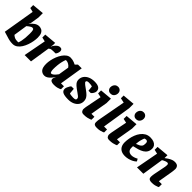

<svg xmlns="http://www.w3.org/2000/svg" viewBox="253 -1962 3206 3206"><g transform="rotate(45 1856.0 -359.0)"><path d="M256 12Q221 12 193.5 7.5Q166 3 154 -1L21 -41L115 -604L41 -622V-691L250 -710V-607L225 -450Q224 -443 218.5 -434.5Q213 -426 208 -421L211 -418Q229 -440 247 -457.5Q265 -475 283.5 -487.5Q302 -500 322 -506.5Q342 -513 363 -513Q391 -513 418 -500.5Q445 -488 462.5 -455Q480 -422 480 -360Q480 -321 471.5 -272Q463 -223 445.5 -173.5Q428 -124 401.5 -82Q375 -40 338.5 -14Q302 12 256 12ZM290 -75Q292 -75 297 -75Q302 -75 306 -76Q316 -99 323.5 -133.5Q331 -168 335 -213.5Q339 -259 339 -313Q339 -364 333.5 -385.5Q328 -407 319.5 -411.5Q311 -416 300 -416Q288 -416 272.5 -408Q257 -400 240.5 -387.5Q224 -375 208 -361L171 -118Q194 -98 217.5 -86.5Q241 -75 290 -75Z M530 0 606 -399 532 -416V-485L747 -504V-457Q747 -446 744 -434Q741 -422 737 -412H741Q750 -433 768 -456.5Q786 -480 809.5 -496.5Q833 -513 855 -513Q884 -513 895.5 -500Q907 -487 907 -464Q907 -444 898 -420Q889 -396 875 -384H829Q802 -384 785 -381.5Q768 -379 757 -373Q746 -367 735 -356L680 0Z M1004 12Q952 12 919.5 -25Q887 -62 887 -150Q887 -192 897 -241Q907 -290 926 -338Q945 -386 972 -425.5Q999 -465 1032.5 -489Q1066 -513 1105 -513Q1129 -513 1151 -508.5Q1173 -504 1193.5 -496Q1214 -488 1233 -478L1272 -517H1361L1293 -95H1363V-26Q1361 -24 1345 -16Q1329 -8 1299 -0.5Q1269 7 1222 7Q1183 7 1160.5 -6Q1138 -19 1138 -45Q1138 -60 1143 -74Q1148 -88 1158 -101L1155 -103Q1135 -74 1111 -47.5Q1087 -21 1060 -4.5Q1033 12 1004 12ZM1058 -94Q1077 -94 1096 -107.5Q1115 -121 1132 -141Q1149 -161 1163 -180L1193 -365Q1175 -393 1144.5 -410.5Q1114 -428 1088 -428Q1084 -428 1080.5 -427.5Q1077 -427 1074 -426Q1062 -396 1052.5 -356Q1043 -316 1038 -269.5Q1033 -223 1033 -171Q1033 -138 1041 -116Q1049 -94 1058 -94Z M1568 12Q1480 12 1440.5 -8Q1401 -28 1401 -74Q1401 -92 1411.5 -117.5Q1422 -143 1435 -162.5Q1448 -182 1456 -182H1509L1518 -83Q1523 -78 1548 -73.5Q1573 -69 1604 -69Q1643 -69 1655 -78Q1667 -87 1667 -100Q1667 -111 1663 -121Q1659 -131 1644 -145Q1629 -159 1594 -182Q1535 -222 1505 -249Q1475 -276 1465 -298.5Q1455 -321 1455 -347Q1455 -396 1482 -433.5Q1509 -471 1557.5 -492.5Q1606 -514 1670 -514Q1740 -514 1774.5 -491Q1809 -468 1809 -421Q1809 -400 1794 -373Q1779 -346 1759 -332H1705L1695 -422Q1681 -428 1658 -431Q1635 -434 1613 -434Q1588 -434 1575.5 -426Q1563 -418 1563 -406Q1563 -398 1570 -388Q1577 -378 1598 -361.5Q1619 -345 1660 -316Q1709 -282 1733.5 -255.5Q1758 -229 1767 -204.5Q1776 -180 1776 -152Q1776 -104 1749.5 -67Q1723 -30 1676.5 -9Q1630 12 1568 12Z M1928 7Q1890 7 1875.5 -14.5Q1861 -36 1861 -54Q1861 -72 1864.5 -93Q1868 -114 1870 -126L1924 -399L1850 -415V-485L2064 -504V-400L2012 -95H2083V-26Q2080 -24 2061.5 -16Q2043 -8 2010 -0.5Q1977 7 1928 7ZM1997 -558Q1963 -558 1942.5 -580Q1922 -602 1922 -634Q1922 -657 1931.5 -679Q1941 -701 1960.5 -715.5Q1980 -730 2010 -730Q2042 -730 2064 -709Q2086 -688 2086 -651Q2086 -617 2064 -587.5Q2042 -558 1997 -558Z M2240 8Q2203 8 2187 -2Q2171 -12 2167.5 -26.5Q2164 -41 2164 -52Q2164 -75 2167 -94Q2170 -113 2172 -125L2261 -608L2177 -626V-691L2392 -710V-608L2311 -94H2382V-24Q2379 -22 2361 -14Q2343 -6 2312.5 1Q2282 8 2240 8Z M2531 7Q2493 7 2478.5 -14.5Q2464 -36 2464 -54Q2464 -72 2467.5 -93Q2471 -114 2473 -126L2527 -399L2453 -415V-485L2667 -504V-400L2615 -95H2686V-26Q2683 -24 2664.5 -16Q2646 -8 2613 -0.5Q2580 7 2531 7ZM2600 -558Q2566 -558 2545.5 -580Q2525 -602 2525 -634Q2525 -657 2534.5 -679Q2544 -701 2563.5 -715.5Q2583 -730 2613 -730Q2645 -730 2667 -709Q2689 -688 2689 -651Q2689 -617 2667 -587.5Q2645 -558 2600 -558Z M2906 10Q2852 10 2815.5 -9Q2779 -28 2760 -64Q2741 -100 2741 -151Q2741 -194 2749.5 -243Q2758 -292 2776.5 -340Q2795 -388 2824.5 -427Q2854 -466 2894.5 -489.5Q2935 -513 2989 -513Q3040 -513 3074 -498Q3108 -483 3125 -458Q3142 -433 3142 -403Q3142 -354 3122 -320Q3102 -286 3066 -264.5Q3030 -243 2984 -229Q2938 -215 2885 -204V-162Q2885 -132 2897 -113Q2909 -94 2929.5 -85Q2950 -76 2975 -76Q3001 -76 3030.5 -85.5Q3060 -95 3088 -111L3112 -69Q3091 -46 3056.5 -28Q3022 -10 2982.5 0Q2943 10 2906 10ZM2893 -265Q2931 -279 2953.5 -291.5Q2976 -304 2986.5 -317.5Q2997 -331 3000 -347.5Q3003 -364 3003 -386Q3003 -407 2997 -417.5Q2991 -428 2982.5 -432Q2974 -436 2964 -436Q2953 -436 2943.5 -433Q2934 -430 2930 -428Q2928 -424 2920 -404Q2912 -384 2904 -349Q2896 -314 2893 -265Z M3534 7Q3497 7 3481 -3.5Q3465 -14 3461 -28Q3457 -42 3457 -54Q3457 -74 3460 -94Q3463 -114 3465 -126L3505 -328Q3508 -342 3509.5 -356Q3511 -370 3511 -387Q3511 -399 3504.5 -407.5Q3498 -416 3487 -416Q3469 -416 3448.5 -408.5Q3428 -401 3412.5 -392.5Q3397 -384 3392 -380L3333 0H3183L3258 -399L3184 -416V-485L3399 -504L3398 -436H3399Q3425 -456 3447.5 -470.5Q3470 -485 3489.5 -494.5Q3509 -504 3527.5 -508.5Q3546 -513 3564 -513Q3617 -513 3636.5 -489.5Q3656 -466 3656 -433Q3656 -422 3654 -402Q3652 -382 3649.5 -363.5Q3647 -345 3645 -335L3604 -95H3674V-26Q3672 -24 3655 -16Q3638 -8 3607.5 -0.5Q3577 7 3534 7Z"/></g></svg>

Font: Faustina ExtraBold
Style: Italic
Weight: 800
Italic angle: -8°
Designer: Alfonso Garcia
Foundry: http://www.omnibus-type.com
Version: Version 1.200